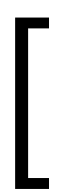

<svg xmlns="http://www.w3.org/2000/svg" viewBox="-20 -889 384 1270"><path d="M304.2 360.8H80.1V-772.9H304.2V-701.2H166V288.6H304.2ZM225.6 -499.5ZM225.6 -869.1ZM225.1 336.9Z"/></svg>

Font: Noto Sans Telugu
Style: Regular
Weight: 400
Designer: Monotype Design team
Foundry: Monotype Imaging Inc.
Version: Version 1.04 uh